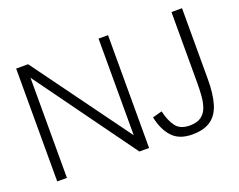

<svg xmlns="http://www.w3.org/2000/svg" viewBox="-114 -923 1420 1143"><g transform="rotate(-20 596.0 -351.0)"><path d="M75.2 0V-714.8H150.9L597.2 -102.5V-714.8H657.2V0H595.7L136.7 -634.3V0ZM927.2 12.7Q844.7 12.7 801 -35.4Q757.3 -83.5 741.7 -163.1L801.8 -179.2Q815.9 -116.7 843.8 -79.6Q871.6 -42.5 933.1 -42.5Q978 -43 1003.7 -61.3Q1029.3 -79.6 1041 -111.1Q1052.7 -142.6 1055.9 -182.1Q1059.1 -221.7 1059.1 -264.2V-714.8H1126V-265.6Q1126 -173.3 1107.9 -111.6Q1089.8 -49.8 1046.6 -18.6Q1003.4 12.7 927.2 12.7Z"/></g></svg>

Font: Pontano Sans Light
Style: Regular
Weight: 300
Designer: Vernon Adams
Foundry: Vernon Adams
Version: Version 2.001